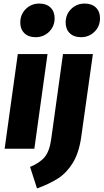

<svg xmlns="http://www.w3.org/2000/svg" viewBox="-20 -836 582 1079"><path d="M173 0H6L80 -532H247ZM94 -709Q94 -755 125 -785.5Q156 -816 201 -816Q241 -816 264 -793.5Q287 -771 287 -734Q287 -688 256 -657.5Q225 -627 180 -627Q140 -627 117 -649.5Q94 -672 94 -709ZM149 102Q205 79 232 45.5Q259 12 268 -56L334 -532H502L436 -63Q423 25 388.5 80.5Q354 136 305.5 167Q257 198 188 223ZM349 -709Q349 -755 380 -785.5Q411 -816 456 -816Q496 -816 519 -793.5Q542 -771 542 -734Q542 -688 511 -657.5Q480 -627 435 -627Q395 -627 372 -649.5Q349 -672 349 -709Z"/></svg>

Font: Fira Sans Condensed ExtraBold
Style: Italic
Weight: 800
Width: 3
Italic angle: -8°
Designer: bBox Type GmbH & Carrois Corporate GbR & Edenspiekermann AG
Foundry: bBox Type GmbH & Carrois Corporate GbR & Edenspiekermann AG
Version: Version 4.301